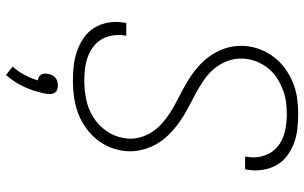

<svg xmlns="http://www.w3.org/2000/svg" viewBox="-207 -576 1014 640"><g transform="rotate(90 300.0 -256.0)"><path d="M248 8Q222 8 197 5Q172 2 148.5 -6.5Q125 -15 105 -29Q85 -43 72.5 -63.5Q60 -84 55.5 -109Q51 -134 55 -160Q55 -162 55.5 -164.5Q56 -167 57 -170H99Q99 -168 98.5 -166Q98 -164 98 -162Q95 -142 98.5 -122.5Q102 -103 111.5 -87Q121 -71 136.5 -59.5Q152 -48 170 -41.5Q188 -35 208 -32.5Q228 -30 248 -30Q279 -30 310 -36Q341 -42 369 -59Q397 -76 416 -103Q435 -130 440 -161Q445 -186 439.5 -209.5Q434 -233 422 -252.5Q410 -272 393 -287.5Q376 -303 356.5 -315.5Q337 -328 316.5 -338.5Q296 -349 275.5 -360Q255 -371 235.5 -384Q216 -397 199 -412.5Q182 -428 168.5 -446.5Q155 -465 146 -486.5Q137 -508 134 -532Q131 -556 135 -581Q139 -605 150 -628.5Q161 -652 178 -671.5Q195 -691 217.5 -705.5Q240 -720 263.5 -728.5Q287 -737 312 -740Q337 -743 361 -743Q386 -743 411 -740Q436 -737 458.5 -728.5Q481 -720 500 -705.5Q519 -691 530.5 -670.5Q542 -650 546 -625.5Q550 -601 546 -576Q546 -573 545.5 -571Q545 -569 544 -566H502Q502 -568 502.5 -570Q503 -572 503 -574Q508 -603 498.5 -630.5Q489 -658 468 -675Q447 -692 418.5 -698.5Q390 -705 361 -705Q341 -705 321 -702.5Q301 -700 282 -693Q263 -686 244.5 -675Q226 -664 212 -648Q198 -632 189 -613Q180 -594 177 -575Q172 -545 180 -517.5Q188 -490 205 -468Q222 -446 245 -430Q268 -414 292.5 -401Q317 -388 341.5 -375Q366 -362 388.5 -346Q411 -330 430.5 -310Q450 -290 463 -265.5Q476 -241 481.5 -212.5Q487 -184 482 -155Q478 -130 466.5 -106Q455 -82 437 -62.5Q419 -43 396 -28.5Q373 -14 348 -6Q323 2 298 5Q273 8 248 8ZM230 231 202 209Q218 191 229.5 169.5Q241 148 248 125Q242 124 237 121.5Q232 119 229 114.5Q226 110 225.5 104Q225 98 226 92Q227 85 230 78.5Q233 72 238.5 67Q244 62 251 60Q258 58 265 58Q272 58 278 60Q284 62 288 67Q292 72 293 78.5Q294 85 293 92V94L291 105Q284 139 269 171.5Q254 204 230 231Z"/></g></svg>

Font: Iosevka Curly XLtExObl
Style: Regular
Weight: 200
Width: 7
Italic angle: -9°
Monospace: yes
Designer: Belleve Invis
Foundry: Belleve Invis
Version: Version 11.0.1; ttfautohint (v1.8.3)